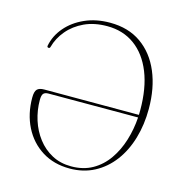

<svg xmlns="http://www.w3.org/2000/svg" viewBox="-107 -808 872 919"><g transform="rotate(15 329.0 -349.0)"><path d="M59 -268.5Q59 -298.5 69.5 -309.5Q80 -320.5 105 -320.5H573.5Q574 -332 574 -343.5Q574 -452.5 542.8 -530.2Q511.5 -608 454 -649.8Q396.5 -691.5 318 -691.5Q254 -691.5 205.2 -668.8Q156.5 -646 124.8 -608.2Q93 -570.5 81 -525.5Q79 -518 73 -518.5Q64.5 -519 66 -527.5Q76 -578.5 111.5 -620Q147 -661.5 202.2 -686.2Q257.5 -711 327 -711Q418 -711 481.5 -666.2Q545 -621.5 578.5 -542.2Q612 -463 612 -360Q612 -282 592 -214Q572 -146 533.8 -95Q495.5 -44 441.2 -15.2Q387 13.5 319 13.5Q240.5 13.5 182 -23.2Q123.5 -60 91.2 -124Q59 -188 59 -268.5ZM97 -266.5Q97 -216 112.2 -168Q127.5 -120 156.8 -81.8Q186 -43.5 228 -21Q270 1.5 323.5 1.5Q383.5 1.5 428.5 -24Q473.5 -49.5 504.2 -93.5Q535 -137.5 552 -192.8Q569 -248 573 -307.5L129.5 -307Q111.5 -307 104.2 -298.2Q97 -289.5 97 -266.5Z"/></g></svg>

Font: Fraunces 72pt S000 Thin
Style: Regular
Weight: 100
Version: Version 1.000; ttfautohint (v1.8.3)